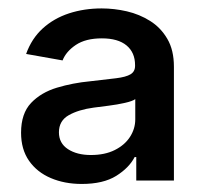

<svg xmlns="http://www.w3.org/2000/svg" viewBox="-20 -760 494 463"><path d="M177.2 -316.4Q135.7 -316.4 102.5 -330.6Q69.3 -344.7 50 -372.3Q30.8 -399.9 30.8 -439.9Q30.8 -486.3 54.9 -511.7Q79.1 -537.1 117.4 -548.6Q155.8 -560.1 197.3 -564Q235.8 -568.4 259.8 -571.3Q283.7 -574.2 294.7 -580.8Q305.7 -587.4 305.7 -601.1V-603Q305.7 -633.3 285.2 -650.4Q264.6 -667.5 225.6 -667.5Q186.5 -667.5 162.8 -651.6Q139.2 -635.7 130.9 -614.3L43 -629.9Q56.2 -667 83 -691.4Q109.9 -715.8 146.5 -727.8Q183.1 -739.7 225.1 -739.7Q255.4 -739.7 285.9 -732.7Q316.4 -725.6 342 -709.5Q367.7 -693.4 383.5 -666.3Q399.4 -639.2 399.4 -599.1V-324.7H308.6V-381.3H304.7Q291.5 -355.5 260.3 -335.9Q229 -316.4 177.2 -316.4ZM199.2 -386.2Q232.9 -386.2 256.8 -398.2Q280.8 -410.2 293.5 -429.9Q306.2 -449.7 306.2 -472.2V-521Q299.8 -516.1 281.5 -512Q263.2 -507.8 241.9 -505.1Q220.7 -502.4 206.1 -500.5Q169.4 -495.6 145.8 -482.2Q122.1 -468.8 122.1 -440.9Q122.1 -414.6 143.8 -400.4Q165.5 -386.2 199.2 -386.2Z"/></svg>

Font: Inter 16pt Medium
Style: Regular
Weight: 500
Version: Version 4.001;git-66647c0bb